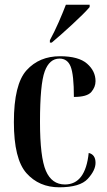

<svg xmlns="http://www.w3.org/2000/svg" viewBox="-20 -786 456 816"><path d="M232 10Q320 10 353 -26Q386 -62 386 -94Q386 -129 357 -136Q343 -2 256 -2Q200 -2 175 -60Q150 -118 150 -268Q150 -428 170 -482.5Q190 -537 233 -537Q267 -537 280.5 -502.5Q294 -468 294 -374Q350 -374 368 -395Q386 -416 386 -441Q386 -484 350 -515.5Q314 -547 235 -547Q147 -547 93 -487.5Q39 -428 39 -267Q39 -110 92.5 -50Q146 10 232 10ZM192 -605H200Q237 -636 288 -683Q339 -730 361 -756V-766H260Q247 -732 229.5 -692Q212 -652 192 -615Z"/></svg>

Font: Noto Serif Display Condensed Semi
Style: Regular
Weight: 600
Width: 3
Designer: Monotype Design Team
Foundry: Monotype Imaging Inc.
Version: Version 1.900